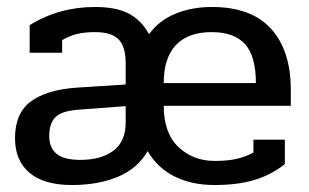

<svg xmlns="http://www.w3.org/2000/svg" viewBox="-20 -515 886 550"><path d="M23 -119Q23 -191 68.5 -224.5Q114 -258 200 -264L340 -273V-334Q340 -381 320 -402Q300 -423 252 -423Q222 -423 200 -417.5Q178 -412 158 -400V-364H65V-443Q149 -495 252 -495Q313 -495 349 -476Q385 -457 407 -417Q435 -456 482 -475.5Q529 -495 587 -495Q700 -495 756.5 -432.5Q813 -370 813 -258V-212H449Q449 -134 491 -94Q533 -54 595 -54Q632 -54 658 -60Q684 -66 706 -78V-115H796V-45Q757 -14 709 0.5Q661 15 594 15Q529 15 480 -9.5Q431 -34 403 -82Q374 -32 317.5 -8.5Q261 15 186 15Q106 15 64.5 -20Q23 -55 23 -119ZM713 -277Q713 -354 682 -388.5Q651 -423 586 -423Q519 -423 484 -386Q449 -349 449 -277ZM340 -163V-211L208 -201Q159 -198 140 -180.5Q121 -163 121 -125Q121 -92 142 -74.5Q163 -57 210 -57Q270 -57 305 -83.5Q340 -110 340 -163Z"/></svg>

Font: Pridi
Style: Regular
Weight: 400
Designer: Katatrad Team
Foundry: CadsonDemak
Version: Version 1.001